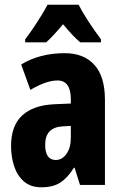

<svg xmlns="http://www.w3.org/2000/svg" viewBox="-20 -786 518 816"><path d="M255 -560Q336 -560 381 -510.5Q426 -461 426 -362V0H320L297 -73H294Q268 -31 237 -10.5Q206 10 156 10Q110 10 81.5 -15Q53 -40 40 -80Q27 -120 27 -165Q27 -252 74.5 -295.5Q122 -339 211 -343L281 -346V-364Q281 -444 224 -444Q177 -444 109 -404L70 -512Q149 -560 255 -560ZM247 -249Q172 -245 172 -171Q172 -106 217 -106Q244 -106 262.5 -132Q281 -158 281 -201V-251ZM314 -766Q331 -733 355.5 -695.5Q380 -658 409 -619V-606H321Q290 -632 248 -683Q227 -658 208.5 -638Q190 -618 176 -606H87V-619Q102 -638 120.5 -665.5Q139 -693 156 -720.5Q173 -748 182 -766Z"/></svg>

Font: Noto Sans Thai ExtCond ExtBd
Style: Regular
Weight: 800
Width: 2
Designer: Monotype Design Team
Foundry: Monotype Imaging Inc.
Version: Version 2.002; ttfautohint (v1.8.4.7-5d5b)